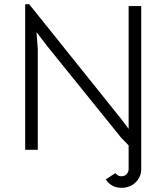

<svg xmlns="http://www.w3.org/2000/svg" viewBox="-20 -714 793 915"><path d="M653 -685V91Q653 129 626.5 155Q600 181 558 181Q511 181 484 141L530 111Q541 126 558 126Q574 126 583.5 116Q593 106 593 91V-21L558 -57L206 -493L154 -561L160 -482V0H100V-694H119L560 -144L593 -100V-685Z"/></svg>

Font: Bellota Text
Style: Regular
Weight: 400
Designer: Kemie Guaida
Foundry: Kemie Guaida
Version: Version 4.001